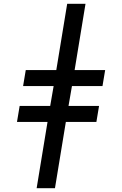

<svg xmlns="http://www.w3.org/2000/svg" viewBox="-20 -843 640 1006"><path d="M172 143 229 -204H69L83 -288H243L261 -392H101L115 -476H275L332 -823H428L371 -476H531L517 -392H357L339 -288H499L485 -204H325L268 143Z"/></svg>

Font: Iosevka Etoile Medium
Style: Italic
Weight: 500
Italic angle: -9°
Designer: Belleve Invis
Foundry: Belleve Invis
Version: Version 22.1.2; ttfautohint (v1.8.4)